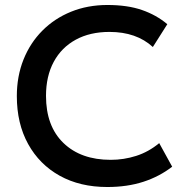

<svg xmlns="http://www.w3.org/2000/svg" viewBox="-20 -735 738 770"><path d="M410 15Q301 15 219.5 -30.2Q138 -75.5 92.8 -157.5Q47.5 -239.5 47.5 -349.5Q47.5 -429 74.2 -496Q101 -563 149.8 -612Q198.5 -661 265 -688Q331.5 -715 411 -715Q491 -715 549 -695Q607 -675 651 -638L593 -546.5Q527 -607 419 -607Q341 -607 283.8 -575.8Q226.5 -544.5 195.5 -487Q164.5 -429.5 164.5 -350.5Q164.5 -229 234.5 -161.5Q304.5 -94 424 -94Q476.5 -94 526 -109.8Q575.5 -125.5 618.5 -161L670.5 -66.5Q619.5 -27 555 -6Q490.5 15 410 15Z"/></svg>

Font: Geologica
Style: Regular
Weight: 400
Designer: Sindre Bremnes, Frode Helland
Foundry: Monokrom Skriftforlag AS
Version: Version 1.010; ttfautohint (v1.8.4.7-5d5b);gftools[0.9.28]